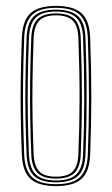

<svg xmlns="http://www.w3.org/2000/svg" viewBox="-20 -626 380 652"><path d="M170.2 6Q110.5 6 83.5 -18.9Q56.5 -43.8 54.2 -101Q51.5 -169.5 50.5 -232Q49.5 -294.5 50.5 -359Q51.5 -423.5 54.2 -498Q56.5 -556 83.6 -581Q110.8 -606 170.2 -606Q228.5 -606 256.2 -581.6Q284 -557.2 286.2 -498Q290.2 -387.2 290.1 -293.5Q290 -199.8 286.2 -101Q284 -43.8 257 -18.9Q230 6 170.2 6ZM170.2 -0.5Q226 -0.5 251.1 -23.9Q276.2 -47.2 278.2 -101.2Q282 -200 282.1 -293.6Q282.2 -387.2 278.2 -497.8Q276.2 -552.2 251.1 -575.9Q226 -599.5 170.2 -599.5Q114.5 -599.5 89.4 -575.9Q64.2 -552.2 62.2 -497.8Q59.5 -424 58.5 -359.5Q57.5 -295 58.5 -232.4Q59.5 -169.8 62.2 -101.2Q64.2 -47.8 89.2 -24.1Q114.2 -0.5 170.2 -0.5ZM170.2 -6.8Q118 -6.8 95.1 -29.1Q72.2 -51.5 70.2 -101.5Q67.5 -170.2 66.5 -232.4Q65.5 -294.5 66.5 -358.8Q67.5 -423 70.2 -497.5Q72.2 -548.2 95.2 -570.8Q118.2 -593.2 170.2 -593.2Q219.8 -593.2 244.1 -571.9Q268.5 -550.5 270.2 -497.2Q273 -421 273.8 -353.5Q274.5 -286 273.6 -223.9Q272.8 -161.8 270.2 -101.8Q268.5 -50.8 245.1 -28.8Q221.8 -6.8 170.2 -6.8ZM170.2 -13.2Q217.8 -13.2 239.1 -33.9Q260.5 -54.5 262.2 -102Q266 -201.5 266.1 -294.1Q266.2 -386.8 262.2 -497Q260.5 -546.2 238.5 -566.5Q216.5 -586.8 170.2 -586.8Q123 -586.8 101.6 -566Q80.2 -545.2 78.2 -497.2Q75.5 -423.2 74.5 -358.9Q73.5 -294.5 74.5 -232.1Q75.5 -169.8 78.2 -102Q80.2 -54.5 101.5 -33.9Q122.8 -13.2 170.2 -13.2ZM170.2 -19.5Q127 -19.5 107.5 -38.8Q88 -58 86.2 -102.2Q83.8 -164 82.6 -224.5Q81.5 -285 82.4 -351.5Q83.2 -418 86.2 -497.2Q88 -541.8 107.6 -561.1Q127.2 -580.5 170.2 -580.5Q213.5 -580.5 233 -561Q252.5 -541.5 254.2 -496.8Q258.2 -386.2 258.2 -294.2Q258.2 -202.2 254.2 -102.2Q252.5 -58 233 -38.8Q213.5 -19.5 170.2 -19.5ZM170.2 -26Q209 -26 226.9 -43.6Q244.8 -61.2 246.2 -102.5Q250 -197.5 250.2 -289.6Q250.5 -381.8 246.2 -496.5Q244.8 -539.8 226.1 -556.9Q207.5 -574 170.2 -574Q131 -574 113.5 -556Q96 -538 94.2 -497Q91.2 -417 90.4 -350.6Q89.5 -284.2 90.6 -224.2Q91.8 -164.2 94.2 -102.5Q96 -62.8 112.9 -44.4Q129.8 -26 170.2 -26Z"/></svg>

Font: Big Shoulders Inline Text SC Thin
Style: Regular
Weight: 100
Designer: Patric King
Foundry: XO Type Co
Version: Version 2.002